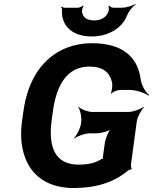

<svg xmlns="http://www.w3.org/2000/svg" viewBox="-20 -939 772 969"><path d="M377 -108C254 -108 223 -202 241 -334L247 -377C264 -504 315 -603 431 -603C501 -603 535 -573 546 -521C548 -508 545 -477 539 -468L542 -466C548 -475 572 -485 586 -485H636C667 -485 712 -470 729 -456L732 -460C715 -473 694 -509 690 -539C674 -657 593 -721 443 -721C398 -721 356 -713 317 -698C196 -650 120 -538 98 -376L92 -334C84 -279 85 -230 94 -188C118 -72 200 10 353 10C467 10 558 -21 623 -76C627 -80 640 -85 644 -84L645 -87C642 -89 640 -104 641 -109L670 -324C673 -348 693 -385 707 -398L705 -400C690 -388 651 -374 627 -374H447C423 -374 388 -388 377 -400L375 -398C385 -385 393 -348 390 -324L389 -316C386 -292 367 -255 353 -242L355 -240C370 -252 408 -266 432 -266H465C489 -266 531 -277 545 -290L543 -292C528 -280 512 -240 509 -216L501 -160C500 -154 498 -137 501 -134L505 -137C502 -140 490 -136 486 -133C459 -115 418 -108 377 -108ZM455 -836C419 -836 397 -851 394 -880C393 -888 397 -904 402 -909L398 -911C394 -906 381 -900 373 -900H305C300 -900 293 -904 290 -906L288 -903C291 -901 294 -895 293 -890C292 -873 293 -856 298 -842C314 -788 366 -755 443 -755C468 -755 493 -759 515 -766C562 -782 604 -813 623 -865C631 -884 651 -907 664 -916L663 -919C649 -910 616 -900 596 -900H552C544 -900 533 -906 531 -911L527 -909C530 -904 530 -888 527 -880C516 -851 490 -836 455 -836Z"/></svg>

Font: Asimov
Style: EdgeIt
Weight: 500
Designer: Google
Version: Version 2.000980: 2014